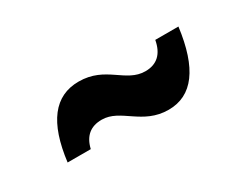

<svg xmlns="http://www.w3.org/2000/svg" viewBox="-34 -572 551 431"><g transform="rotate(-30 241.5 -356.0)"><path d="M120 -289C127 -319 145 -334 174 -334C223 -334 248 -278 316 -278C378 -278 415 -328 428 -429H368C362 -396 344 -379 314 -379C263 -379 242 -434 172 -434C109 -434 72 -386 60 -289Z"/></g></svg>

Font: Domine
Style: Bold
Weight: 700
Designer: Pablo Impallari, Rodrigo Fuenzalida, Brenda Gallo
Foundry: Pablo Impallari, Rodrigo Fuenzalida, Brenda Gallo
Version: Version 2.000